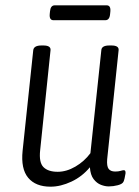

<svg xmlns="http://www.w3.org/2000/svg" viewBox="-20 -695 523 722"><path d="M170 7Q114 7 86 -26.5Q58 -60 65 -128L105 -506Q107 -524 136 -524H143Q172 -524 170 -506L131 -130Q126 -84 143.5 -66.5Q161 -49 197 -49Q230 -49 263.5 -68.5Q297 -88 320 -119L361 -506Q362 -524 391 -524H399Q428 -524 426 -506L383 -96Q381 -70 388.5 -60Q396 -50 413 -50Q426 -50 433.5 -52.5Q441 -55 446 -55Q453 -55 452 -43Q451 -35 448.5 -24.5Q446 -14 444 -11Q440 -3 423 1.5Q406 6 389 6Q375 6 359.5 0Q344 -6 332 -21.5Q320 -37 318 -66Q289 -31 248.5 -12Q208 7 170 7ZM181 -619Q165 -619 167 -642L168 -652Q170 -675 186 -675H381Q397 -675 395 -652L394 -642Q392 -619 376 -619Z"/></svg>

Font: Asap Condensed Condensed Light
Style: Italic
Weight: 300
Width: 3
Italic angle: -6°
Designer: Pablo Cosgaya
Foundry: Omnibus-Type
Version: Version 3.001; ttfautohint (v1.8.4.7-5d5b)